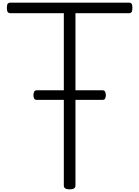

<svg xmlns="http://www.w3.org/2000/svg" viewBox="-20 -1418 1054 1453"><path d="M507 15Q463 15 463 -13V-1318H60Q45 -1318 38.5 -1327Q32 -1336 32 -1358Q32 -1381 38.5 -1389.5Q45 -1398 60 -1398H955Q970 -1398 976 -1389.5Q982 -1381 982 -1358Q982 -1336 976 -1327Q970 -1318 955 -1318H551V-13Q551 1 540 8Q529 15 507 15ZM261 -662Q243 -662 238 -673Q233 -684 233 -697Q233 -711 238 -723Q243 -735 261 -735H754Q771 -735 776 -723Q781 -711 781 -697Q781 -684 776 -673Q771 -662 754 -662Z"/></svg>

Font: Playwrite FR Trad
Style: Regular
Weight: 400
Designer: Veronika Burian, José Scaglione
Foundry: TypeTogether
Version: Version 1.000